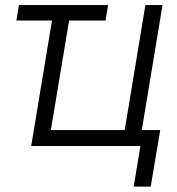

<svg xmlns="http://www.w3.org/2000/svg" viewBox="-20 -562 682 739"><path d="M396 -542.5 386.2 -482.9H43L52.7 -542.5ZM100.1 0 189.9 -542.5H255.9L175.8 -61.5H460L539.6 -542.5H605.5L515.6 0ZM494.6 156.2 520.5 0H478.5L488.8 -61.5H596.7L560.1 156.2Z"/></svg>

Font: Inter 16pt Light
Style: Italic
Weight: 300
Italic angle: -9.3988°
Version: Version 4.001;git-66647c0bb